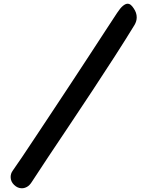

<svg xmlns="http://www.w3.org/2000/svg" viewBox="-20 -964 778 1028"><path d="M97 44Q74 44 55.5 26Q37 8 37 -16Q37 -35 48 -50Q66 -75 98.5 -123.5Q131 -172 173.5 -236Q216 -300 264 -372.5Q312 -445 361.5 -520Q411 -595 457 -665.5Q503 -736 541.5 -795Q580 -854 607 -895Q624 -921 638 -932.5Q652 -944 663 -944Q673 -944 681 -937Q689 -930 696 -919Q712 -896 712 -871Q712 -850 700 -830Q653 -753 595 -663Q537 -573 475 -479Q413 -385 352.5 -294.5Q292 -204 239.5 -125.5Q187 -47 149 12Q138 29 124.5 36.5Q111 44 97 44Z"/></svg>

Font: Fuzzy Bubbles
Style: Bold
Weight: 700
Designer: Robert E. Leuschke
Foundry: Robert E. Leuschke
Version: Version 1.010; ttfautohint (v1.8.3)